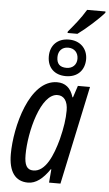

<svg xmlns="http://www.w3.org/2000/svg" viewBox="-63 -991 593 1041"><g transform="rotate(5 234.0 -470.5)"><path d="M274 -825 273 -817H327C375 -852 439 -910 468 -944V-951H368C339 -902 304 -861 274 -825ZM284 -583C347 -583 386 -623 386 -685C385 -743 344 -782 284 -782C222 -782 183 -742 183 -682C183 -621 222 -583 284 -583ZM284 -628C247 -628 230 -646 230 -682C230 -715 250 -738 284 -738C318 -738 339 -715 339 -682C339 -649 316 -628 284 -628ZM130 10C173 10 211 -20 247 -73H250L244 0H306L420 -536H354L333 -472H330C315 -523 284 -546 241 -546C90 -546 24 -284 24 -136C24 -41 60 10 130 10ZM153 -58C117 -58 104 -85 104 -139C104 -265 158 -477 249 -477C284 -477 305 -448 305 -398C305 -352 298 -304 282 -240C258 -151 220 -58 153 -58Z"/></g></svg>

Font: Noto Sans ExtraCondensed
Style: Italic
Weight: 400
Width: 2
Italic angle: -12°
Designer: Monotype Design Team
Foundry: Monotype Imaging Inc.
Version: Version 2.013